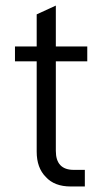

<svg xmlns="http://www.w3.org/2000/svg" viewBox="-20 -675 380 695"><path d="M182.1 -128.9Q182.1 -60.1 247.1 -60.1H287.1V0H235.8Q177.2 0 146 -34.2Q112.8 -67.4 112.8 -126V-453.1H34.2V-506.8H112.8V-623L182.1 -654.8V-506.8H295.9V-453.1H182.1Z"/></svg>

Font: D-DIN-PRO
Style: Regular
Weight: 400
Designer: Charles Nix
Foundry: Datto Inc.
Version: Version 1.000;hotconv 1.0.109;makeotfexe 2.5.65596